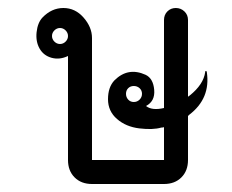

<svg xmlns="http://www.w3.org/2000/svg" viewBox="-20 -460 580 480"><path d="M329 -239.5Q323 -245 314.5 -245Q306 -245 300.5 -239.5Q295 -234 295 -225.5Q295 -217 300.5 -211Q306 -205 314.5 -205Q323 -205 329 -211Q335 -217 335 -225.5Q335 -234 329 -239.5ZM144 -384Q138 -390 130 -390Q122 -390 116 -384Q110 -378 110 -370Q110 -362 116 -356Q122 -350 130 -350Q138 -350 144 -356Q150 -362 150 -370Q150 -378 144 -384ZM450 -410V-218Q452 -220 454 -221Q489 -249 493 -280Q493 -283 495 -282.5Q497 -282 497 -280Q507 -214 453 -173L450 -170V-60Q450 -33 433.5 -16.5Q417 0 390 0H210Q183 0 166.5 -16.5Q150 -33 150 -60V-320Q129 -310 109 -315.5Q89 -321 79 -338.5Q69 -356 71.5 -379.5Q74 -403 86 -416Q109 -440 138.5 -440Q168 -440 189 -416Q210 -392 210 -365V-60H390V-142Q386 -141 383 -141Q362 -135 328.5 -139Q295 -143 272.5 -162.5Q250 -182 250 -212Q250 -242 266 -259Q300 -293 344 -273Q363 -264 365.5 -235.5Q368 -207 345 -195Q360 -183 390 -190V-410Q390 -423 398.5 -431.5Q407 -440 419.5 -440Q432 -440 441 -431.5Q450 -423 450 -410Z"/></svg>

Font: SOV_Station
Style: Book
Weight: 400
Version: Version 1.00